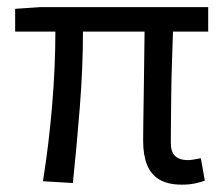

<svg xmlns="http://www.w3.org/2000/svg" viewBox="-20 -506 626 536"><path d="M488 9.5Q449.4 9.5 425.4 -4.5Q401.4 -18.6 390.5 -45.9Q379.6 -73.2 379.6 -112.8Q379.6 -131.5 380.1 -166.1Q380.6 -200.6 381.3 -244.2Q382 -287.8 382.5 -333.1Q383 -378.4 383.6 -417.8H211.6Q211.6 -316.1 202.8 -206.4Q194.1 -96.7 183.4 4.9L99.9 0Q116.4 -102.8 125.5 -211.2Q134.6 -319.7 134.6 -417.8H22.3V-481.4L92 -486.1H561.2V-417.8H462.9Q461.5 -376.8 460 -330Q458.5 -283.1 458 -238.6Q457.5 -194.1 457.2 -159.3Q456.9 -124.4 456.9 -106.8Q456.9 -81.8 469 -70.4Q481.2 -59 504.7 -59Q510.8 -59 520.1 -60.5Q529.4 -62 540.7 -64.3L551.8 -1.5Q540 2.6 524.1 6.1Q508.2 9.5 488 9.5Z"/></svg>

Font: SourceSans3VF
Style: Regular
Weight: 200
Designer: Paul D. Hunt
Foundry: Adobe
Version: Version 3.052;hotconv 1.1.0;makeotfexe 2.6.0